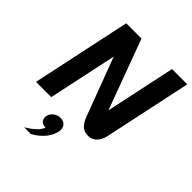

<svg xmlns="http://www.w3.org/2000/svg" viewBox="-244 -793 1186 1186"><g transform="rotate(45 348.5 -200.0)"><path d="M289.2 50C254.2 50 225.8 74.2 219.2 104.2C218.3 107.5 218.3 111.7 218.3 115C218.3 140 235.8 158.3 266.7 158.3C253.3 195.8 208.3 228.3 171.7 250H230C264.2 232.5 326.7 188.3 341.7 116.7C343.3 110.8 343.3 105 343.3 100C343.3 65 316.7 50 289.2 50ZM158.3 0 254.2 -450 395 -75C420.8 -4.2 450 8.3 490 8.3C525.8 8.3 561.7 -16.7 574.2 -75L696.7 -650H563.3L465.8 -191.7L296.7 -650H163.3L25 0Z"/></g></svg>

Font: BoonHome
Style: Bold Oblique
Weight: 700
Italic angle: -12°
Designer: Sungsit Sawaiwan
Foundry: Sungsit Sawaiwan
Version: Version 0.2